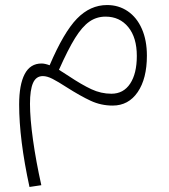

<svg xmlns="http://www.w3.org/2000/svg" viewBox="-20 -406 669 762"><path d="M563 -185Q563 -94 526.5 -40.5Q490 13 427 13Q381 13 340 -6Q299 -25 244 -60Q210 -82 188.5 -93Q167 -104 150 -104Q123 -104 111 -76.5Q99 -49 99 6Q99 64 111 149.5Q123 235 144 329L97 336Q56 147 56 9Q56 -70 78 -112Q100 -154 145 -154Q158 -154 177 -147Q233 -278 285.5 -332Q338 -386 405 -386Q451 -386 487 -361.5Q523 -337 543 -291.5Q563 -246 563 -185ZM523 -184Q523 -257 489 -298.5Q455 -340 399 -340Q363 -340 334.5 -320Q306 -300 278 -255Q250 -210 214 -129Q215 -128 253 -104Q304 -70 342.5 -52Q381 -34 422 -34Q470 -34 496.5 -74Q523 -114 523 -184Z"/></svg>

Font: FiraGO ExtraLight
Style: Regular
Weight: 200
Designer: bBox Type
Foundry: bBox Type GmbH
Version: Version 1.001